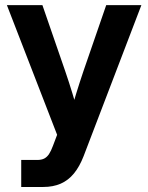

<svg xmlns="http://www.w3.org/2000/svg" viewBox="-20 -536 587 760"><path d="M64 204.1V97.2H127Q144 97.2 155 91.6Q166 85.9 174.1 73.7Q182.1 61.5 189.5 41.5L206.1 -2.4L7.3 -515.6H147.9L238.3 -253.9Q253.4 -210 266.8 -165.8Q280.3 -121.6 293 -77.1H255.9Q268.1 -121.6 281.7 -166Q295.4 -210.4 310.1 -253.9L400.4 -515.6H539.6L311 82Q294.9 123.5 272.7 150.6Q250.5 177.7 220.5 190.9Q190.4 204.1 151.4 204.1Q129.9 204.1 107.7 204.1Q85.4 204.1 64 204.1Z"/></svg>

Font: Inter Cardless Display
Style: Bold
Weight: 700
Designer: Rasmus Andersson
Foundry: rsms
Version: Version 4.001;git-9221beed3